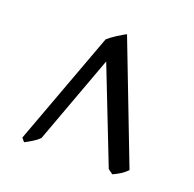

<svg xmlns="http://www.w3.org/2000/svg" viewBox="-88 -786 628 622"><g transform="rotate(20 226.5 -474.5)"><path d="M407.2 -285.2Q396.5 -274.4 385.7 -267.6Q375 -260.7 359.4 -253.4L342.8 -265.6L215.8 -590.3L103.5 -285.2Q94.2 -275.9 79.3 -266.8Q64.5 -257.8 55.2 -253.4L44.9 -265.6L189.5 -656.7Q200.7 -667 218.8 -678.5Q236.8 -689.9 249 -696.3Z"/></g></svg>

Font: Dai Banna SIL SemiBold
Style: Regular
Weight: 600
Designer: Victor Gaultney
Foundry: SIL International
Version: Version 4.000